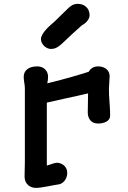

<svg xmlns="http://www.w3.org/2000/svg" viewBox="-20 -938 651 973"><path d="M104.5 -43.5C104.5 -6.3 131.3 14.2 161.6 14.2C175.3 14.2 194.3 11.7 227.5 5.4C248 1.5 264.2 -2 273.4 -2.9C300.3 -4.9 320.8 -32.2 320.8 -61.5C320.8 -94.7 294.9 -111.3 270.5 -113.3C255.4 -112.3 244.6 -107.9 231.9 -103.5L217.3 -99.1V-418C246.6 -424.3 275.4 -430.7 304.2 -437.5C355.5 -448.2 401.4 -459 426.3 -464.8C425.8 -427.7 424.8 -397.9 424.8 -368.2C424.8 -341.8 438 -312 476.6 -312C503.4 -312 538.1 -321.3 538.1 -352.5C538.1 -367.2 537.6 -382.8 536.6 -395.5C533.7 -437 529.8 -478.5 533.7 -518.1C533.7 -529.8 535.6 -541.5 535.6 -552.7C535.6 -580.6 512.7 -601.6 477.1 -601.6C452.6 -601.6 437.5 -588.9 429.2 -574.2C389.6 -561.5 318.8 -540 219.7 -515.6C221.7 -526.9 223.6 -538.1 223.6 -549.3C223.6 -575.2 205.6 -601.6 168.9 -601.6C127 -601.6 100.1 -582.5 100.1 -548.3C100.1 -528.3 106 -509.8 106 -491.7V-115.2C105.5 -87.9 104.5 -65.9 104.5 -43.5ZM238.3 -689.9C252.9 -689.9 269 -693.8 293 -715.8C323.7 -745.6 367.7 -786.1 397 -811.5L396.5 -811C407.2 -814.9 434.1 -836.9 434.1 -860.4C434.1 -897 407.2 -918.5 374.5 -918.5C347.2 -918.5 333 -904.3 309.1 -879.9V-880.4L256.3 -828.6C230.5 -806.6 187.5 -770 187.5 -738.8C187.5 -715.8 211.9 -689.9 238.3 -689.9Z"/></svg>

Font: Autour One
Style: Regular
Weight: 400
Designer: Eben Sorkin
Foundry: Eben Sorkin
Version: Version 1.002